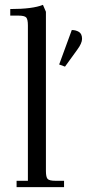

<svg xmlns="http://www.w3.org/2000/svg" viewBox="-20 -766 363 786"><path d="M22 -702.1V-729Q113.8 -729 155.8 -746.1L168 -717.8V-65.9Q168 -41 175 -33.4Q182.1 -25.9 207 -25.9H242.2V0H47.9V-25.9H94.2V-662.1Q94.2 -687 87.2 -694.6Q80.1 -702.1 55.2 -702.1ZM222.2 -502 273.9 -643.1Q290.5 -643.1 303.2 -635.3Q315.9 -627.4 315.9 -606.9Q315.9 -588.9 295.9 -562L246.1 -493.2Z"/></svg>

Font: Dihjauti S
Style: Regular
Weight: 400
Designer: T. Christopher White
Version: Version 3.0.0